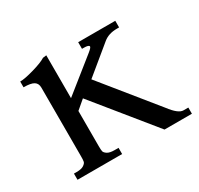

<svg xmlns="http://www.w3.org/2000/svg" viewBox="-111 -618 780 753"><g transform="rotate(-30 279.0 -242.0)"><path d="M558 0H434L218 -266L178 -232V-72Q178 -56 179.5 -49Q181 -42 191.5 -35Q202 -28 224 -28H242V0H40V-28H52Q74 -28 84.5 -35Q95 -42 96.5 -49Q98 -56 98 -72V-384Q98 -403 84.5 -411.5Q71 -420 38 -420V-446Q59 -446 101 -458Q143 -470 162 -482L178 -484V-290L328 -410Q344 -423 344 -428Q344 -436 320 -436H312V-466H480V-436H470Q432 -436 408 -416L284 -314L480 -72Q513 -28 536 -28H558Z"/></g></svg>

Font: Montaga
Style: Regular
Weight: 400
Designer: Alejandra Rodriguez
Foundry: Alejandra Rodriguez
Version: Version 1.001